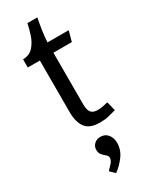

<svg xmlns="http://www.w3.org/2000/svg" viewBox="-237 -686 800 1019"><g transform="rotate(-30 163.5 -176.5)"><path d="M197 -639Q190 -605 184.5 -568.5Q179 -532 177 -497H307L290 -434H177V-116Q177 -97 181.5 -82.5Q186 -68 197.5 -60.5Q209 -53 230 -53Q246 -53 262 -56Q278 -59 293 -63L307 -7Q282 0 259.5 5.5Q237 11 208 11Q144 11 119 -23Q94 -57 94 -118V-434H20V-484Q60 -485 83 -510.5Q106 -536 118 -572Q130 -608 136 -639ZM168 77Q198 77 214.5 98Q231 119 231 148Q231 191 205.5 226Q180 261 146 286L117 258Q128 247 143 230.5Q158 214 158 198Q158 187 147.5 178.5Q137 170 126.5 158.5Q116 147 116 127Q116 105 131.5 91Q147 77 168 77Z"/></g></svg>

Font: Rosario Light
Style: Regular
Weight: 400
Version: Version 1.101; ttfautohint (v1.8.1.43-b0c9)